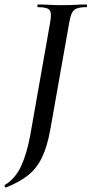

<svg xmlns="http://www.w3.org/2000/svg" viewBox="-50 -645 409 858"><path d="M-23 193Q-25 194 -28 189Q-31 184 -29 182Q18 154 44 98Q70 42 85 -40L174 -544Q182 -587 171.5 -600Q161 -613 120 -613Q117 -613 117 -619Q117 -625 120 -625Q142 -625 169 -623.5Q196 -622 226 -622Q261 -622 288 -623.5Q315 -625 336 -625Q339 -625 339 -619Q339 -613 336 -613Q308 -613 293 -607Q278 -601 271 -586Q264 -571 259 -542L175 -67Q161 11 137 60Q113 109 74.5 139Q36 169 -23 193Z"/></svg>

Font: Cormorant Light SemiBold
Style: Italic
Weight: 600
Italic angle: -10°
Version: Version 4.000